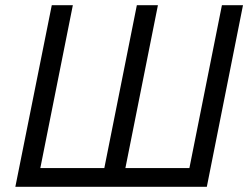

<svg xmlns="http://www.w3.org/2000/svg" viewBox="-20 -718 958 738"><path d="M39 0H775L914 -698H833L708 -72H462L587 -698H506L381 -72H135L260 -698H179Z"/></svg>

Font: Braiins Sans
Style: Italic
Weight: 400
Italic angle: -11.31°
Designer: Mike Abbink, Paul van der Laan, Pieter van Rosmalen, Jiri Chlebus, Lubos Buracinsky
Foundry: Bold Monday, Sudetype
Version: Version 1.000;hotconv 1.0.109;makeotfexe 2.5.65596